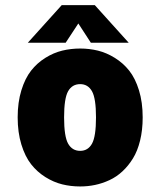

<svg xmlns="http://www.w3.org/2000/svg" viewBox="-20 -696 610 728"><path d="M468 -534H324.5L277 -607L229 -534H85.5L214 -676.5H339.5ZM284 11Q248.5 11 216 3Q183.5 -5 152.2 -24.5Q121 -44 98 -73.2Q75 -102.5 61 -148.2Q47 -194 47 -251Q47 -308 61 -353.5Q75 -399 97.8 -428Q120.5 -457 151.8 -476.5Q183 -496 215.8 -504Q248.5 -512 284 -512Q319 -512 351.5 -504Q384 -496 415.5 -476.5Q447 -457 470 -428Q493 -399 507 -353.5Q521 -308 521 -251Q521 -203 511.2 -163.2Q501.5 -123.5 484.2 -95.5Q467 -67.5 444.5 -46.5Q422 -25.5 395 -13Q368 -0.5 340.5 5.2Q313 11 284 11ZM284 -124Q313.5 -124 328.8 -151.2Q344 -178.5 344 -251Q344 -323 328.8 -350Q313.5 -377 284 -377Q253.5 -377 238.2 -350Q223 -323 223 -251Q223 -178 238.5 -151Q254 -124 284 -124Z"/></svg>

Font: League Mono Narrow ExtraBold
Style: Regular
Weight: 800
Width: 3
Designer: Tyler Finck
Foundry: The League of Moveable Type / Tyler Finck
Version: Version 2.210